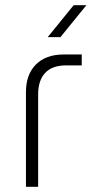

<svg xmlns="http://www.w3.org/2000/svg" viewBox="-20 -720 381 740"><path d="M80 0V-365Q80 -433 118.5 -471.5Q157 -510 225 -510H295V-468H235Q181 -468 154 -439Q127 -410 127 -356V0ZM164 -577 264 -700H313L213 -577Z"/></svg>

Font: MuseoModerno ExtraLight
Style: Regular
Weight: 200
Designer: Pablo Cosgaya, Héctor Gatti, Marcela Romero, and the Authors of The MuseoModerno Project.
Foundry: Omnibus-Type Team
Version: Version 1.001